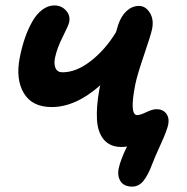

<svg xmlns="http://www.w3.org/2000/svg" viewBox="-20 -503 695 712"><path d="M171.9 -106Q99.1 -106 68.4 -157.5Q37.6 -209 53.2 -289.1Q61 -328.6 72.5 -362.1Q84 -395.5 99.9 -423.3Q115.7 -451.2 137 -467Q158.2 -482.9 182.1 -482.9Q207 -482.9 224.1 -464.8Q241.2 -446.8 236.8 -421.9Q234.4 -409.2 212.9 -366.9Q191.4 -324.7 184.1 -289.1Q179.2 -265.6 186 -250.2Q192.9 -234.9 211.9 -234.9Q263.2 -234.9 317.1 -277.1Q371.1 -319.3 410.2 -383.8Q416 -403.3 418 -410.2Q429.2 -443.8 449.7 -462.4Q470.2 -481 495.1 -481Q520 -481 535.6 -455.8Q551.3 -430.7 543.9 -395Q540 -375 514.4 -300Q488.8 -225.1 481.9 -190.9Q459 -76.2 488.8 -76.2Q500 -76.2 522.9 -87.2Q545.9 -98.1 560.1 -98.1Q583.5 -98.1 595.9 -82.5Q608.4 -66.9 604 -42Q599.6 -19.5 575.9 32.2Q552.2 84 543.9 106.9Q528.8 147 511.7 168Q494.6 189 470.2 189Q439.9 189 427.2 169.4Q414.6 149.9 419.9 122.1Q428.2 85.9 451.2 40Q444.3 42 430.2 42Q388.2 42 365.2 14.9Q342.3 -12.2 339.6 -59.3Q336.9 -106.4 348.1 -169.9Q350.6 -183.1 352.1 -187Q260.7 -106 171.9 -106Z"/></svg>

Font: Shantell Sans Bouncy
Style: Italic
Weight: 600
Italic angle: -11.31°
Designer: Stephen Nixon, Anya Danilova, Shantell Martin
Foundry: Arrow Type
Version: Version 1.006;[9816181b4]